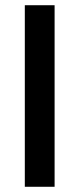

<svg xmlns="http://www.w3.org/2000/svg" viewBox="-20 -715 304 735"><path d="M189 -695V0H75V-695Z"/></svg>

Font: Poppins Medium A&M
Style: Regular
Weight: 500
Designer: Ninad Kale (Devanagari), Jonny Pinhorn (Latin)
Foundry: Indian Type Foundry
Version: 4.004